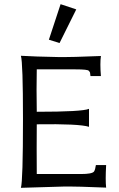

<svg xmlns="http://www.w3.org/2000/svg" viewBox="-20 -893 568 919"><path d="M488 5Q353 -1 282 0Q216 2 80 6Q90 -27 90 -324Q90 -593 80 -626Q147 -622 256 -620Q328 -619 463 -625Q458 -590 463 -529H413L411 -545Q411 -548 405 -554Q401 -561 341 -561H156Q154 -468 156 -358Q373 -358 406 -372V-286Q359 -301 156 -298Q155 -187 156 -60H367Q421 -60 430 -72Q436 -81 439 -103H488Q484 -30 488 5ZM270 -873 345 -848 265 -687 214 -703Z"/></svg>

Font: GFS Neohellenic Rg
Style: Regular
Weight: 400
Designer: Takis Katsoulidis and George D. Matthiopoulos
Foundry: Takis Katsoulidis and George D. Matthiopoulos
Version: Version 1.0